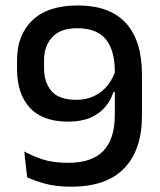

<svg xmlns="http://www.w3.org/2000/svg" viewBox="-20 -672 588 704"><path d="M265.5 -652Q382 -652 441.2 -587.8Q500.5 -523.5 500.5 -398.5V-247.5Q500.5 -122.5 435.5 -55Q370.5 12.5 241.5 12.5Q186 12.5 146.5 1.8Q107 -9 79.5 -22L69 -116.5Q101 -99 138.2 -87Q175.5 -75 230 -75Q317.5 -75 359.2 -119Q401 -163 401 -250.5V-408.5Q401 -488 367.8 -528.2Q334.5 -568.5 263.5 -568.5Q201.5 -568.5 171.5 -535.8Q141.5 -503 141.5 -451V-422Q141.5 -369.5 169 -337.8Q196.5 -306 260.5 -306Q296 -306 325 -319.8Q354 -333.5 374.8 -359.2Q395.5 -385 405.5 -420.5L412.5 -334.5H396Q386 -303.5 365 -279Q344 -254.5 310.8 -240.2Q277.5 -226 230 -226Q136 -226 89.2 -277Q42.5 -328 42.5 -419V-452.5Q42.5 -543.5 99 -597.8Q155.5 -652 265.5 -652Z"/></svg>

Font: Anek Odia Medium Medium
Style: Regular
Weight: 500
Version: Version 1.003